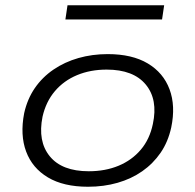

<svg xmlns="http://www.w3.org/2000/svg" viewBox="-20 -703 744 731"><path d="M315 8Q222 8 162.5 -27.5Q103 -63 79.5 -126Q56 -189 72 -272Q84 -326 112.5 -367.5Q141 -409 183.5 -438Q226 -467 278.5 -482Q331 -497 390 -497Q483 -497 542.5 -461.5Q602 -426 625.5 -363Q649 -300 632 -218Q620 -163 591.5 -121.5Q563 -80 521.5 -51Q480 -22 427.5 -7Q375 8 315 8ZM318 -51Q381 -51 431.5 -72Q482 -93 516 -133Q550 -173 562 -231Q582 -324 535 -381Q488 -438 386 -438Q324 -438 273.5 -417Q223 -396 189 -356Q155 -316 142 -259Q123 -165 169.5 -108Q216 -51 318 -51ZM229 -629 237 -683H605L597 -629Z"/></svg>

Font: Nunito Sans 10pt Expanded Light
Style: Italic
Weight: 300
Width: 7
Italic angle: -9°
Designer: Vernon Adams
Foundry: Vernon Adams
Version: Version 3.101;gftools[0.9.27]